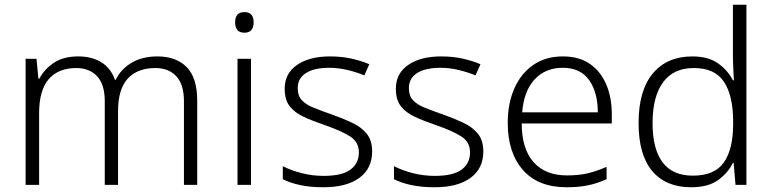

<svg xmlns="http://www.w3.org/2000/svg" viewBox="-20 -780 3256 810"><path d="M644 -542Q723 -542 767.5 -497Q812 -452 812 -355V0H756V-353Q756 -424 723.5 -458.5Q691 -493 636 -493Q560 -493 519 -448.5Q478 -404 478 -311V0H422V-353Q422 -424 389.5 -458.5Q357 -493 302 -493Q226 -493 185.5 -446Q145 -399 145 -302V0H88V-532H134L142 -448H146Q166 -487 206.5 -514.5Q247 -542 310 -542Q368 -542 408 -517Q448 -492 465 -443H468Q491 -490 536.5 -516Q582 -542 644 -542Z M1011 -729Q1050 -729 1050 -686Q1050 -642 1011 -642Q972 -642 972 -686Q972 -729 1011 -729ZM1039 -532V0H982V-532Z M1550 -141Q1550 -69 1496 -29.5Q1442 10 1344 10Q1288 10 1245 0.5Q1202 -9 1173 -24V-79Q1208 -61 1253 -49.5Q1298 -38 1345 -38Q1423 -38 1458.5 -64.5Q1494 -91 1494 -137Q1494 -181 1457 -204.5Q1420 -228 1348 -253Q1298 -270 1260.5 -287.5Q1223 -305 1202 -332Q1181 -359 1181 -406Q1181 -470 1233 -506Q1285 -542 1372 -542Q1420 -542 1461.5 -533Q1503 -524 1538 -509L1517 -462Q1486 -475 1447 -484.5Q1408 -494 1369 -494Q1306 -494 1271 -472Q1236 -450 1236 -408Q1236 -376 1253 -357.5Q1270 -339 1302 -326Q1334 -313 1380 -297Q1428 -280 1466 -262Q1504 -244 1527 -216Q1550 -188 1550 -141Z M2019 -141Q2019 -69 1965 -29.5Q1911 10 1813 10Q1757 10 1714 0.5Q1671 -9 1642 -24V-79Q1677 -61 1722 -49.5Q1767 -38 1814 -38Q1892 -38 1927.5 -64.5Q1963 -91 1963 -137Q1963 -181 1926 -204.5Q1889 -228 1817 -253Q1767 -270 1729.5 -287.5Q1692 -305 1671 -332Q1650 -359 1650 -406Q1650 -470 1702 -506Q1754 -542 1841 -542Q1889 -542 1930.5 -533Q1972 -524 2007 -509L1986 -462Q1955 -475 1916 -484.5Q1877 -494 1838 -494Q1775 -494 1740 -472Q1705 -450 1705 -408Q1705 -376 1722 -357.5Q1739 -339 1771 -326Q1803 -313 1849 -297Q1897 -280 1935 -262Q1973 -244 1996 -216Q2019 -188 2019 -141Z M2355 -542Q2423 -542 2468.5 -510.5Q2514 -479 2537.5 -424Q2561 -369 2561 -298V-259H2181Q2181 -153 2230.5 -96.5Q2280 -40 2372 -40Q2421 -40 2458 -48.5Q2495 -57 2539 -76V-24Q2499 -6 2460 2Q2421 10 2370 10Q2250 10 2186 -63Q2122 -136 2122 -262Q2122 -343 2149.5 -406Q2177 -469 2229 -505.5Q2281 -542 2355 -542ZM2354 -494Q2281 -494 2235.5 -445Q2190 -396 2183 -306H2502Q2502 -390 2465.5 -442Q2429 -494 2354 -494Z M2896 10Q2789 10 2731.5 -58.5Q2674 -127 2674 -261Q2674 -398 2734 -470Q2794 -542 2901 -542Q2968 -542 3009.5 -512.5Q3051 -483 3072 -441H3076Q3075 -464 3073.5 -492.5Q3072 -521 3072 -545V-760H3129V0H3083L3075 -93H3072Q3051 -50 3009 -20Q2967 10 2896 10ZM2903 -39Q2995 -39 3034 -95Q3073 -151 3073 -257V-266Q3073 -376 3034.5 -434.5Q2996 -493 2907 -493Q2821 -493 2777 -432.5Q2733 -372 2733 -260Q2733 -152 2775 -95.5Q2817 -39 2903 -39Z"/></svg>

Font: Noto Sans Lao Light
Style: Regular
Weight: 300
Designer: Monotype Design Team
Foundry: Monotype Imaging Inc.
Version: Version 2.003; ttfautohint (v1.8.4.7-5d5b)